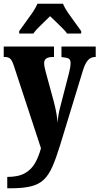

<svg xmlns="http://www.w3.org/2000/svg" viewBox="-23 -786 534 1031"><path d="M16 164Q75 164 110 144.5Q145 125 165 90Q185 55 197 10L51 -434Q41 -464 30.5 -472Q20 -480 2 -480H-3V-536H267V-480H263Q236 -480 225 -471.5Q214 -463 214 -447Q214 -437 216.5 -424.5Q219 -412 223 -398L266 -240Q275 -206 280 -176.5Q285 -147 286 -127Q290 -173 299 -206L347 -392Q350 -402 353 -419Q356 -436 356 -447Q356 -466 345.5 -471.5Q335 -477 311 -479L307 -480V-536H491V-480H488Q466 -480 450.5 -464Q435 -448 423 -410L299 -4Q278 64 258.5 108.5Q239 153 212.5 178.5Q186 204 143.5 214.5Q101 225 35 225H16ZM80 -619Q93 -638 112.5 -664Q132 -690 150.5 -717Q169 -744 178 -766H315Q324 -744 342.5 -717Q361 -690 380.5 -664Q400 -638 413 -619V-606H337Q332 -615 314.5 -632.5Q297 -650 278 -668.5Q259 -687 246 -699Q233 -686 215 -669Q197 -652 181 -635.5Q165 -619 156 -606H80Z"/></svg>

Font: Noto Serif Tamil ExtraCondensed Black
Style: Regular
Weight: 900
Width: 2
Designer: Indian Type Foundry, Tom Grace, and the Monotype Design Team
Foundry: Monotype Imaging Inc.
Version: Version 2.004; ttfautohint (v1.8.4.7-5d5b)